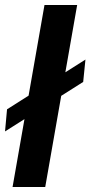

<svg xmlns="http://www.w3.org/2000/svg" viewBox="-28 -744 360 764"><path d="M22 0 149 -724H279L152 0ZM-8 -221 0 -309 312 -507 303 -418Z"/></svg>

Font: Archivo SemiExpanded SemiBold
Style: Italic
Weight: 600
Width: 6
Italic angle: -10°
Designer: Hector Gatti
Foundry: Omnibus-Type
Version: Version 2.001